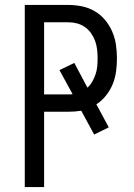

<svg xmlns="http://www.w3.org/2000/svg" viewBox="-20 -755 540 775"><path d="M80 0V-735H256Q283 -735 310.5 -729.5Q338 -724 362 -710Q386 -696 404 -674.5Q422 -653 433 -627.5Q444 -602 448 -574.5Q452 -547 452 -520Q452 -493 448.5 -466.5Q445 -440 435 -415.5Q425 -391 408 -369.5Q391 -348 369 -334L419 -241L360 -212L308 -308Q295 -306 282 -305Q269 -304 256 -304H158V0ZM158 -374H256Q260 -374 264 -374Q268 -374 273 -375L220 -472L280 -501L333 -401Q345 -412 353 -426.5Q361 -441 366 -456Q371 -471 372.5 -487Q374 -503 374 -520Q374 -537 372 -555Q370 -573 364 -589.5Q358 -606 347.5 -621Q337 -636 322.5 -646Q308 -656 291 -660.5Q274 -665 256 -665H158Z"/></svg>

Font: Zed Mono
Style: Regular
Weight: 400
Monospace: yes
Designer: Belleve Invis
Foundry: Belleve Invis
Version: Version 1.0.0; ttfautohint (v1.8.4)